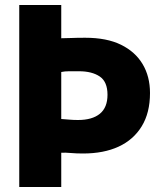

<svg xmlns="http://www.w3.org/2000/svg" viewBox="-20 -748 649 768"><path d="M57 -728H225V-595Q243 -595 265 -596Q287 -597 321 -597Q407 -597 464 -569Q521 -541 550.5 -491.5Q580 -442 580 -376Q580 -297 547 -243Q514 -189 454.5 -161.5Q395 -134 312 -134Q285 -134 263 -136Q241 -138 225 -137V0H57ZM292 -268Q349 -268 379.5 -293Q410 -318 410 -369Q410 -421 379 -442Q348 -463 296 -463Q274 -463 256.5 -463Q239 -463 225 -460V-272Q240 -271 257 -269.5Q274 -268 292 -268Z"/></svg>

Font: Murecho Thin
Style: Bold
Weight: 700
Version: Version 1.010